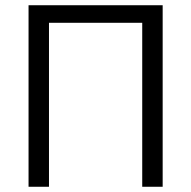

<svg xmlns="http://www.w3.org/2000/svg" viewBox="-20 -713 730 733"><path d="M89 0V-693H601V0H523V-626H167V0Z"/></svg>

Font: Ubuntu Sans
Style: Regular
Weight: 400
Designer: Dalton Maag Ltd
Foundry: Dalton Maag Ltd
Version: Version 1.006; ttfautohint (v1.8.4.7-5d5b)